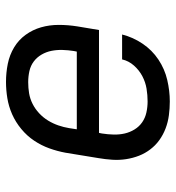

<svg xmlns="http://www.w3.org/2000/svg" viewBox="7 -585 586 640"><g transform="rotate(90 300.0 -265.0)"><path d="M253 8Q222 8 192.5 2Q163 -4 138 -19Q113 -34 96 -57.5Q79 -81 71 -109Q63 -137 63 -168Q63 -199 68 -230L80 -302H423L425 -312Q428 -331 428.5 -350.5Q429 -370 425 -387.5Q421 -405 411.5 -420.5Q402 -436 387.5 -446Q373 -456 355 -460Q337 -464 318 -464Q297 -464 275.5 -460.5Q254 -457 234 -446.5Q214 -436 198.5 -418.5Q183 -401 178 -379H95Q104 -415 125.5 -447Q147 -479 178.5 -500Q210 -521 246.5 -529.5Q283 -538 318 -538Q341 -538 364 -535Q387 -532 408 -524Q429 -516 446.5 -503.5Q464 -491 477.5 -473.5Q491 -456 499 -435.5Q507 -415 510.5 -392.5Q514 -370 512.5 -346.5Q511 -323 507 -300L489 -190Q484 -163 474.5 -136.5Q465 -110 449 -86Q433 -62 410 -43Q387 -24 361 -12.5Q335 -1 307.5 3.5Q280 8 253 8ZM254 -66Q273 -66 291 -69Q309 -72 326 -80.5Q343 -89 357.5 -102.5Q372 -116 382 -132.5Q392 -149 398 -166.5Q404 -184 407 -202L411 -228H152L150 -218Q147 -199 146.5 -180Q146 -161 149.5 -143.5Q153 -126 162 -110.5Q171 -95 185 -84.5Q199 -74 217 -70Q235 -66 254 -66Z"/></g></svg>

Font: Iosevka Curly Slab ExObl
Style: Regular
Weight: 400
Width: 7
Italic angle: -9°
Monospace: yes
Designer: Belleve Invis
Foundry: Belleve Invis
Version: Version 11.1.0; ttfautohint (v1.8.3)